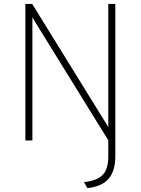

<svg xmlns="http://www.w3.org/2000/svg" viewBox="-20 -720 721 984"><path d="M428 244 410 213Q474 207.5 504.5 178Q535 148.5 535 82V-1L177 -580Q169.5 -592 161.5 -605.2Q153.5 -618.5 146 -632Q146 -619.5 146 -606.8Q146 -594 146 -581V0H110V-700H145L504 -119Q511.5 -107 519.5 -94Q527.5 -81 535 -68Q535 -81 535 -93.8Q535 -106.5 535 -119V-700H571V80Q571 124 560.5 153.5Q550 183 532 201Q512 221 485 231Q458 241 428 244Z"/></svg>

Font: Overpass Thin
Style: Regular
Weight: 250
Designer: Delve Withrington, Dave Bailey, Thomas Jockin
Foundry: Delve Fonts LLC
Version: Version 4.000